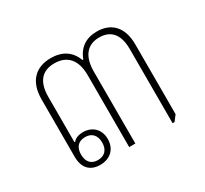

<svg xmlns="http://www.w3.org/2000/svg" viewBox="-102 -605 807 756"><g transform="rotate(-30 301.0 -227.0)"><path d="M159 4C205 4 235 -25 235 -70C235 -117 202 -142 164 -142C142 -142 126 -135 118 -124L115 -125V-330C115 -400 146 -433 201 -433C259 -433 292 -397 292 -327V0H320V-327C320 -397 351 -433 405 -433C455 -433 487 -403 487 -333V4H496L515 -21V-338C515 -421 470 -458 409 -458C360 -458 325 -435 308 -389H304C287 -435 251 -458 199 -458C132 -458 87 -418 87 -335V-73C87 -25 112 4 159 4ZM160 -17C130 -17 113 -36 113 -69C113 -102 130 -121 161 -121C191 -121 209 -102 209 -69C209 -36 191 -17 160 -17Z"/></g></svg>

Font: Noto Serif Thai SemiCondensed Thin
Style: Regular
Weight: 100
Width: 4
Designer: Monotype Design Team
Foundry: Monotype Imaging Inc.
Version: Version 2.002